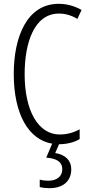

<svg xmlns="http://www.w3.org/2000/svg" viewBox="-20 -745 471 1005"><path d="M353 141C353 96 324 65 269 56L289 10C330 10 369 0 397 -17V-68C371 -54 336 -41 293 -41C180 -41 109 -165 109 -357C109 -521 159 -674 289 -674C321 -674 354 -665 385 -646L407 -693C369 -714 330 -725 287 -725C123 -725 52 -555 52 -358C52 -148 129 -14 253 7L222 80C273 84 306 100 306 141C306 179 277 201 232 201C218 201 201 199 188 195V234C202 238 221 240 239 240C310 240 353 203 353 141Z"/></svg>

Font: Noto Sans Khmer UI ExtraCondensed Light
Style: Regular
Weight: 300
Width: 2
Designer: Danh Hong and the Monotype Design Team
Foundry: Monotype Imaging Inc.
Version: Version 2.002